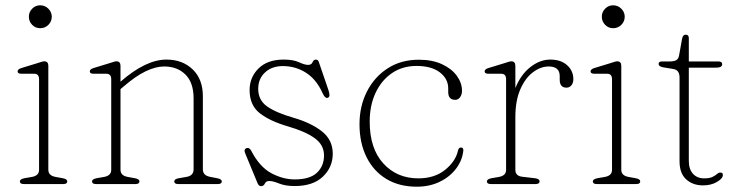

<svg xmlns="http://www.w3.org/2000/svg" viewBox="-20 -695 2791 725"><path d="M131.5 -588.5Q114 -588.5 101.5 -601.2Q89 -614 89 -632Q89 -649.5 101.5 -662.2Q114 -675 131.5 -675Q150 -675 162.8 -662Q175.5 -649 175.5 -632Q175.5 -614 162.8 -601.2Q150 -588.5 131.5 -588.5ZM162.5 -446.5V-54Q162.5 -32 189.5 -27L217 -22Q234 -19 234 -10Q234 0 219 0H70Q55 0 55 -10Q55 -18.5 72 -22L101 -27Q127.5 -32 127.5 -53.5V-396Q127.5 -416.5 109 -416.5H61Q46.5 -416.5 46.5 -425.5Q46.5 -433.5 60.5 -438L119.5 -456Q128 -458.5 135.2 -461Q142.5 -463.5 147 -463.5Q162.5 -463.5 162.5 -446.5Z M435 -446.5V-386.5Q530.5 -470 608.5 -470Q669 -470 707.5 -433Q746 -396 746 -332V-55.5Q746 -32 774.5 -27L800.5 -22Q817.5 -18.5 817.5 -10Q817.5 0 802.5 0H653Q638 0 638 -10Q638 -19 655 -22L684 -27Q711 -31.5 711 -55.5V-323.5Q711 -383 680.2 -413.5Q649.5 -444 600 -444Q568 -444 530 -425.8Q492 -407.5 447 -368.5L435 -358.5V-54Q435 -32 462 -27L489.5 -22Q506.5 -19 506.5 -10Q506.5 0 491.5 0H342.5Q327.5 0 327.5 -10Q327.5 -18.5 344.5 -22L373.5 -27Q400 -32 400 -53.5V-396Q400 -416.5 381.5 -416.5H333.5Q319 -416.5 319 -425.5Q319 -433.5 333 -438L392 -456Q400.5 -458.5 407.8 -461Q415 -463.5 419.5 -463.5Q435 -463.5 435 -446.5Z M1048 -445.5Q1006.5 -445.5 980.8 -421.5Q955 -397.5 955 -359.5Q955 -317 988.5 -293.2Q1022 -269.5 1088 -250.5Q1155 -231 1195.8 -198.8Q1236.5 -166.5 1236.5 -114.5Q1236.5 -63.5 1199.2 -28Q1162 7.5 1093 7.5Q1057.5 7.5 1034.2 -2Q1011 -11.5 997 -11.5Q984.5 -11.5 980 -1.8Q975.5 8 965.5 8Q957 8 952 -4.5L906.5 -114.5Q898.5 -132 912 -136Q921.5 -138.5 928.5 -126Q960 -65 1004.2 -41.2Q1048.5 -17.5 1093 -17.5Q1150 -17.5 1176.8 -42.8Q1203.5 -68 1203.5 -108Q1203.5 -148 1168 -173.5Q1132.5 -199 1066.5 -218Q999.5 -237.5 961 -267.5Q922.5 -297.5 922.5 -355Q922.5 -403 956.2 -436.5Q990 -470 1051 -470Q1087.5 -470 1109 -460Q1130.5 -450 1143.5 -450Q1156 -450 1160.2 -460Q1164.5 -470 1172.5 -470Q1180.5 -470 1183.5 -462L1219.5 -357Q1223 -347.5 1224 -337.8Q1225 -328 1217 -325.5Q1207 -323 1197.5 -344.5Q1174.5 -395.5 1135.2 -420.5Q1096 -445.5 1048 -445.5Z M1724.5 -352.5Q1724.5 -337.5 1717.2 -327.8Q1710 -318 1699 -318Q1672.5 -318 1672.5 -347.5V-361Q1672.5 -397.5 1640.8 -421.8Q1609 -446 1552.5 -446Q1500 -446 1460.2 -419Q1420.5 -392 1398.2 -344.5Q1376 -297 1376 -236Q1376 -134 1427.5 -77.8Q1479 -21.5 1559.5 -21.5Q1620.5 -21.5 1660.2 -53.2Q1700 -85 1709.5 -126.5Q1712 -138 1720.5 -138Q1730.5 -138 1729.5 -126Q1725.5 -89 1702 -58Q1678.5 -27 1640.2 -8.5Q1602 10 1554 10Q1487 10 1438.5 -19.5Q1390 -49 1363.8 -102.2Q1337.5 -155.5 1337.5 -226Q1337.5 -294 1365.5 -349.2Q1393.5 -404.5 1444 -437Q1494.5 -469.5 1561.5 -469.5Q1612 -469.5 1648.5 -452.8Q1685 -436 1704.8 -409Q1724.5 -382 1724.5 -352.5Z M1926 -446.5V-362.5Q1946.5 -413.5 1982.8 -441.8Q2019 -470 2058 -470Q2098 -470 2121.5 -448.8Q2145 -427.5 2145 -396Q2145 -382 2137.8 -373Q2130.5 -364 2119 -364Q2093.5 -364 2093.5 -394V-407.5Q2093.5 -444 2052 -444Q2021.5 -444 1992.5 -422.2Q1963.5 -400.5 1944.8 -357.8Q1926 -315 1926 -252.5V-54Q1926 -30 1953 -27.5L2000 -22Q2017.5 -20 2017.5 -10Q2017.5 0 2002 0H1833.5Q1818.5 0 1818.5 -10Q1818.5 -18.5 1835.5 -22L1864.5 -27Q1891 -32 1891 -53.5V-396Q1891 -416.5 1872.5 -416.5H1824.5Q1810 -416.5 1810 -425.5Q1810 -433.5 1824 -438L1883 -456Q1891.5 -458.5 1898.8 -461Q1906 -463.5 1910.5 -463.5Q1926 -463.5 1926 -446.5Z M2295 -588.5Q2277.5 -588.5 2265 -601.2Q2252.5 -614 2252.5 -632Q2252.5 -649.5 2265 -662.2Q2277.5 -675 2295 -675Q2313.5 -675 2326.2 -662Q2339 -649 2339 -632Q2339 -614 2326.2 -601.2Q2313.5 -588.5 2295 -588.5ZM2326 -446.5V-54Q2326 -32 2353 -27L2380.5 -22Q2397.5 -19 2397.5 -10Q2397.5 0 2382.5 0H2233.5Q2218.5 0 2218.5 -10Q2218.5 -18.5 2235.5 -22L2264.5 -27Q2291 -32 2291 -53.5V-396Q2291 -416.5 2272.5 -416.5H2224.5Q2210 -416.5 2210 -425.5Q2210 -433.5 2224 -438L2283 -456Q2291.5 -458.5 2298.8 -461Q2306 -463.5 2310.5 -463.5Q2326 -463.5 2326 -446.5Z M2519.5 -435 2485.5 -440.5Q2467 -443.5 2467 -454Q2467 -463 2480 -463H2509Q2524.5 -463 2533 -467.5Q2541.5 -472 2544 -484.5L2555.5 -548Q2558 -564 2569.5 -564Q2581 -564 2581 -551V-463H2692Q2707 -463 2707 -452.5Q2707 -439.5 2683.5 -439.5H2581V-87.5Q2581 -56 2596.8 -38.8Q2612.5 -21.5 2639 -21.5Q2659.5 -21.5 2670.5 -27Q2681.5 -32.5 2687.5 -38Q2693.5 -43.5 2699.5 -43.5Q2712 -43.5 2709 -30Q2707 -19.5 2685.8 -7.2Q2664.5 5 2634.5 5Q2596 5 2571 -17.8Q2546 -40.5 2546 -86V-403Q2546 -416 2540.2 -424.5Q2534.5 -433 2519.5 -435Z"/></svg>

Font: Fraunces 9pt S050 Thin
Style: Regular
Weight: 100
Version: Version 1.000; ttfautohint (v1.8.3)